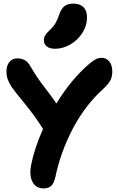

<svg xmlns="http://www.w3.org/2000/svg" viewBox="-20 -1008 660 1072"><path d="M287.1 -735.8Q257.3 -735.8 241.2 -748.8Q225.1 -761.7 225.1 -783.2Q225.1 -798.8 232.7 -811.3Q240.2 -823.7 257.8 -839.8Q278.8 -859.9 290.3 -879.6Q301.8 -899.4 312 -930.2Q323.7 -962.4 342 -975.1Q360.4 -987.8 389.2 -987.8Q426.3 -987.8 446 -968.3Q465.8 -948.7 465.8 -910.2Q465.8 -865.2 439.9 -824.5Q414.1 -783.7 372.8 -759.8Q331.5 -735.8 287.1 -735.8ZM223.1 43.9Q180.2 43.9 161.1 7.1Q142.1 -29.8 154.8 -91.8Q171.4 -176.8 220.2 -288.1Q174.3 -361.3 119.4 -428Q64.5 -494.6 45.9 -521Q30.3 -545.4 23.2 -564.9Q16.1 -584.5 16.1 -609.9Q16.1 -642.1 32.7 -662.1Q49.3 -682.1 76.2 -682.1Q99.6 -682.1 117.7 -672.6Q135.7 -663.1 150.9 -636.2Q182.6 -580.1 229.2 -519.8Q275.9 -459.5 294.9 -430.2Q378.4 -566.9 481 -653.8Q502.4 -671.4 516.6 -678.2Q530.8 -685.1 546.9 -685.1Q574.7 -685.1 590.8 -664.1Q606.9 -643.1 606.9 -607.9Q606.9 -581.1 596.9 -560.8Q586.9 -540.5 558.1 -513.2Q455.6 -420.9 387.2 -290.8Q318.8 -160.6 290 -22.9Q281.7 14.6 266.6 29.3Q251.5 43.9 223.1 43.9Z"/></svg>

Font: Shantell Sans Bouncy
Style: Bold
Weight: 700
Designer: Stephen Nixon, Anya Danilova, Shantell Martin
Foundry: Arrow Type
Version: Version 1.006;[9816181b4]